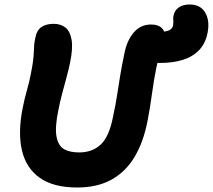

<svg xmlns="http://www.w3.org/2000/svg" viewBox="-20 -821 947 854"><path d="M691 -541Q647 -541 631.5 -564Q616 -587 623 -620Q629 -653 648 -666.5Q667 -680 698 -680Q720 -680 733.5 -687Q747 -694 750 -708Q751 -717 751 -723.5Q751 -730 750.5 -737Q750 -744 752 -752Q756 -774 774.5 -787.5Q793 -801 824 -801Q872 -801 893 -764.5Q914 -728 903 -674Q894 -628 866 -598.5Q838 -569 794 -555Q750 -541 691 -541ZM323 13Q218 13 157 -30Q96 -73 77.5 -152.5Q59 -232 81 -341Q89 -382 100 -420.5Q111 -459 116 -487Q124 -525 127 -549.5Q130 -574 130.5 -590Q131 -606 132 -620Q133 -634 137 -652Q143 -686 164 -700.5Q185 -715 219 -715Q250 -715 271 -698.5Q292 -682 298.5 -643.5Q305 -605 291 -539Q285 -510 275 -473.5Q265 -437 255.5 -401Q246 -365 240 -333Q224 -257 231 -215.5Q238 -174 263.5 -158.5Q289 -143 332 -143Q391 -143 428.5 -178.5Q466 -214 483 -303Q495 -359 501.5 -402Q508 -445 515 -487Q522 -529 533 -582Q544 -640 574.5 -676Q605 -712 652 -712Q684 -712 700.5 -695.5Q717 -679 710 -646Q706 -630 701 -613Q696 -596 689 -574Q682 -552 675 -518Q664 -464 656 -404Q648 -344 636 -282Q618 -189 578.5 -123Q539 -57 476 -22Q413 13 323 13Z"/></svg>

Font: Shantell Sans
Style: Bold Italic
Weight: 700
Italic angle: -11°
Designer: Stephen Nixon, Anya Danilova, Shantell Martin
Foundry: Arrow Type
Version: Version 1.011;[c5ecc13dd]